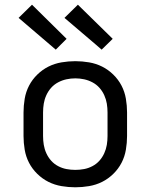

<svg xmlns="http://www.w3.org/2000/svg" viewBox="-20 -788 640 816"><path d="M300 8Q271 8 241.5 3Q212 -2 186 -15Q160 -28 138.5 -49Q117 -70 103.5 -96Q90 -122 85 -151.5Q80 -181 80 -210V-310Q80 -339 85 -368.5Q90 -398 103.5 -424Q117 -450 138.5 -471Q160 -492 186 -505Q212 -518 241.5 -523Q271 -528 300 -528Q329 -528 358.5 -523Q388 -518 414 -505Q440 -492 461.5 -471Q483 -450 496.5 -424Q510 -398 515 -368.5Q520 -339 520 -310V-210Q520 -181 515 -151.5Q510 -122 496.5 -96Q483 -70 461.5 -49Q440 -28 414 -15Q388 -2 358.5 3Q329 8 300 8ZM300 -66Q319 -66 337.5 -69.5Q356 -73 373 -82Q390 -91 402.5 -105Q415 -119 423 -136.5Q431 -154 434 -172.5Q437 -191 437 -210V-310Q437 -329 434 -347.5Q431 -366 423 -383.5Q415 -401 402.5 -415Q390 -429 373 -438Q356 -447 337.5 -451Q319 -455 300 -455Q281 -455 262.5 -451Q244 -447 227 -438Q210 -429 197.5 -415Q185 -401 177 -383.5Q169 -366 166 -347.5Q163 -329 163 -310V-210Q163 -191 166 -172.5Q169 -154 177 -136.5Q185 -119 197.5 -105Q210 -91 227 -82Q244 -73 262.5 -69.5Q281 -66 300 -66ZM412 -577 389 -597 254 -712 311 -768 459 -623ZM217 -577 59 -712 116 -768 263 -623Z"/></svg>

Font: Nova
Style: Regular
Weight: 400
Monospace: yes
Designer: Belleve Invis
Foundry: Belleve Invis
Version: Version 24.1.4; ttfautohint (v1.8.4)